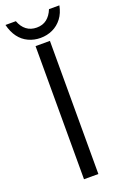

<svg xmlns="http://www.w3.org/2000/svg" viewBox="-170 -856 582 904"><g transform="rotate(-20 121.0 -404.5)"><path d="M85 0V-667H157V0ZM121 -695Q89 -695 61 -708Q33 -721 14 -746.5Q-5 -772 -14 -809H38Q49 -779 70 -763Q91 -747 121 -747Q151 -747 171.5 -763Q192 -779 204 -809H256Q249 -772 229.5 -746.5Q210 -721 182 -708Q154 -695 121 -695Z"/></g></svg>

Font: Maven Pro VF Beta
Style: Regular
Weight: 400
Designer: Joe Prince
Foundry: Joe Prince
Version: Version 2.002